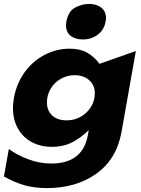

<svg xmlns="http://www.w3.org/2000/svg" viewBox="-32 -791 717 978"><path d="M207 -269Q207 -307 226 -339Q245 -371 277.5 -389.5Q310 -408 348 -408Q394 -408 422.5 -382.5Q451 -357 451 -316Q451 -278 431.5 -246.5Q412 -215 379.5 -196.5Q347 -178 309 -178Q259 -178 233 -203.5Q207 -229 207 -269ZM229 42Q170 42 112.5 20.5Q55 -1 13 -32L-12 108Q42 138 92 152.5Q142 167 208 167Q356 167 459 93.5Q562 20 587 -119L660 -531L475 -466Q447 -503 411.5 -523Q376 -543 322 -543Q257 -543 197 -512.5Q137 -482 95 -425Q53 -368 39 -293Q34 -263 34 -241Q34 -181 59.5 -136Q85 -91 130 -67Q175 -43 233 -43Q290 -43 334.5 -65.5Q379 -88 420 -128L415 -100Q388 42 229 42ZM306 -681Q304 -669 304 -663Q304 -628 327.5 -609Q351 -590 390 -590Q433 -590 465.5 -614Q498 -638 506 -681Q508 -693 508 -699Q508 -733 484 -752Q460 -771 421 -771Q386 -771 351 -752.5Q316 -734 306 -681Z"/></svg>

Font: Geom ExtraBold
Style: Bold Italic
Weight: 800
Italic angle: -10°
Version: Version 1.102